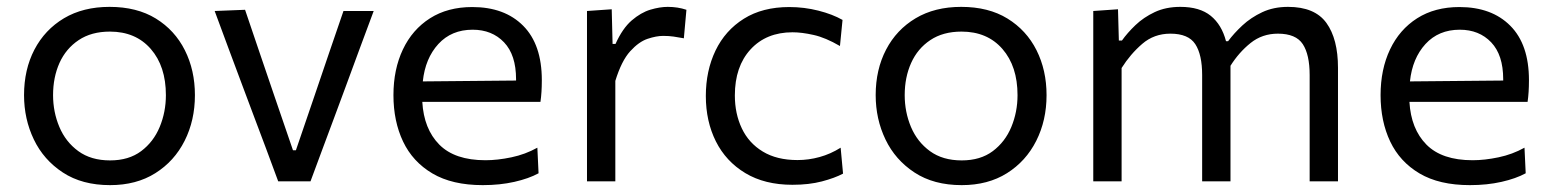

<svg xmlns="http://www.w3.org/2000/svg" viewBox="-20 -528 4517 559"><path d="M300.5 11Q219 11 163 -25.8Q107 -62.5 78.5 -122Q50 -181.5 50 -251Q50 -325.5 80.2 -383.5Q110.5 -441.5 166.2 -474.8Q222 -508 299 -508Q378.5 -508 433.8 -474Q489 -440 518.2 -381.8Q547.5 -323.5 547.5 -251Q547.5 -177.5 517.5 -118Q487.5 -58.5 432.2 -23.8Q377 11 300.5 11ZM300.5 -61Q355 -61 391 -88Q427 -115 445 -158.5Q463 -202 463 -251Q463 -335 419 -385.5Q375 -436 300 -436Q246 -436 209 -411.2Q172 -386.5 153.2 -344.8Q134.5 -303 134.5 -251Q134.5 -202 152.8 -158.5Q171 -115 208 -88Q245 -61 300.5 -61Z M790 0Q772.5 -46.5 755 -94.5Q737 -142 720 -187.5L687 -275.5Q666.5 -330 645.8 -385.8Q625 -441.5 605 -496L693.5 -499.5Q715 -436 736 -374.2Q757 -312.5 778.5 -249.5L833 -90.5H841.5L896 -250Q917.5 -313.5 938.5 -375Q959.5 -436 980 -496H1068Q1047.5 -441 1026.8 -385.2Q1006 -329.5 986 -274.5L953 -185.5Q935.5 -138.5 918.5 -93Q901.5 -47 884 0Z M1385.5 11Q1296.5 11 1239 -23Q1181.5 -57 1153.5 -116Q1125.5 -175 1125.5 -251Q1125.5 -326 1153 -384Q1180.5 -442 1232 -474.8Q1283.5 -507.5 1355 -507.5Q1449 -507.5 1503.2 -453Q1557.5 -398.5 1557.5 -294.5Q1557.5 -258 1553.5 -231.5H1209.5Q1214 -152.5 1259 -107Q1304 -61.5 1393.5 -61.5Q1428.5 -61.5 1469 -70Q1509.5 -78.5 1544.5 -98L1548 -23.5Q1519.5 -8 1477.5 1.5Q1435.5 11 1385.5 11ZM1356 -441.5Q1294.5 -441.5 1256.2 -399.8Q1218 -358 1211 -291L1482.5 -293.5Q1482.5 -295 1482.5 -297.5Q1482.5 -368 1447.5 -404.8Q1412.5 -441.5 1356 -441.5Z M1689 0V-496L1761 -501L1763.5 -400H1772Q1792.5 -445.5 1819.2 -468.5Q1846 -491.5 1873.5 -499.8Q1901 -508 1924 -508Q1953.5 -508 1978.5 -499.5L1971 -416.5Q1954.5 -419.5 1941.2 -421.5Q1928 -423.5 1910.5 -423.5Q1891 -423.5 1865.5 -415Q1840 -406.5 1814.8 -378.8Q1789.5 -351 1771.5 -292.5V0Z M2287 10Q2206.5 10 2150 -24Q2093.5 -58 2064.2 -116.5Q2035 -175 2035 -248.5Q2035 -322 2063.2 -380.8Q2091.5 -439.5 2145.8 -473.5Q2200 -507.5 2278 -507.5Q2321.5 -507.5 2362.8 -497Q2404 -486.5 2433 -470L2425.5 -394Q2383.5 -418.5 2349 -426.2Q2314.5 -434 2287.5 -434Q2211 -434 2165.2 -384.2Q2119.5 -334.5 2119.5 -250Q2119.5 -197 2139.8 -154.2Q2160 -111.5 2200.8 -86.8Q2241.5 -62 2302 -62Q2334.5 -62 2366.2 -70.8Q2398 -79.5 2427.5 -98L2434.5 -22.5Q2410 -9.5 2372.8 0.2Q2335.5 10 2287 10Z M2780 11Q2698.5 11 2642.5 -25.8Q2586.5 -62.5 2558 -122Q2529.5 -181.5 2529.5 -251Q2529.5 -325.5 2559.8 -383.5Q2590 -441.5 2645.8 -474.8Q2701.5 -508 2778.5 -508Q2858 -508 2913.2 -474Q2968.5 -440 2997.8 -381.8Q3027 -323.5 3027 -251Q3027 -177.5 2997 -118Q2967 -58.5 2911.8 -23.8Q2856.5 11 2780 11ZM2780 -61Q2834.5 -61 2870.5 -88Q2906.5 -115 2924.5 -158.5Q2942.5 -202 2942.5 -251Q2942.5 -335 2898.5 -385.5Q2854.5 -436 2779.5 -436Q2725.5 -436 2688.5 -411.2Q2651.5 -386.5 2632.8 -344.8Q2614 -303 2614 -251Q2614 -202 2632.2 -158.5Q2650.5 -115 2687.5 -88Q2724.5 -61 2780 -61Z M3163 0V-496L3235 -501L3237.5 -410H3246.5Q3262 -432 3285.8 -454.8Q3309.5 -477.5 3342 -492.8Q3374.5 -508 3416.5 -508Q3473 -508 3505 -482Q3537 -456 3549.5 -408H3555.5Q3572.5 -431 3597.2 -454Q3622 -477 3655 -492.5Q3688 -508 3730 -508Q3808 -508 3841.8 -461.2Q3875.5 -414.5 3875.5 -330.5V0H3793V-309.5Q3793 -369 3773 -399.5Q3753 -430 3700.5 -430Q3655 -430 3621 -402.8Q3587 -375.5 3562.5 -336.5Q3562.5 -333.5 3562.5 -330.5V0H3480V-309.5Q3480 -369 3460 -399.5Q3440 -430 3387.5 -430Q3340 -430 3305.5 -400.2Q3271 -370.5 3245.5 -330V0Z M4259.5 11Q4170.5 11 4113 -23Q4055.5 -57 4027.5 -116Q3999.5 -175 3999.5 -251Q3999.5 -326 4027 -384Q4054.5 -442 4106 -474.8Q4157.5 -507.5 4229 -507.5Q4323 -507.5 4377.2 -453Q4431.5 -398.5 4431.5 -294.5Q4431.5 -258 4427.5 -231.5H4083.5Q4088 -152.5 4133 -107Q4178 -61.5 4267.5 -61.5Q4302.5 -61.5 4343 -70Q4383.5 -78.5 4418.5 -98L4422 -23.5Q4393.5 -8 4351.5 1.5Q4309.5 11 4259.5 11ZM4230 -441.5Q4168.5 -441.5 4130.2 -399.8Q4092 -358 4085 -291L4356.5 -293.5Q4356.5 -295 4356.5 -297.5Q4356.5 -368 4321.5 -404.8Q4286.5 -441.5 4230 -441.5Z"/></svg>

Font: Heraclito
Style: Regular
Weight: 400
Designer: Kostas Bartsokas (font) & Cristiano Sobral (main changes)
Foundry: Kostas Bartsokas (font) & Cristiano Sobral (main changes)
Version: Version 1.00;July 8, 2020;FontCreator 13.0.0.2655 64-bit